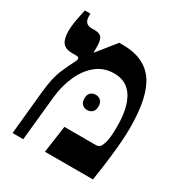

<svg xmlns="http://www.w3.org/2000/svg" viewBox="-154 -760 826 873"><g transform="rotate(30 258.5 -323.5)"><path d="M35 0 58 -232Q66 -309 86.5 -355.5Q107 -402 117 -420Q124 -433 124 -440Q124 -450 110 -450H88Q53 -450 38 -469Q23 -488 23 -530Q23 -554 27.5 -580Q32 -606 41 -647H70V-633Q70 -592 109 -592H126Q152 -592 161.5 -578Q171 -564 171 -532V-502L172 -501L250 -598H269Q381 -598 433.5 -525Q486 -452 486 -287Q486 -252 483 -213Q480 -174 474 -122.5Q468 -71 457 0H205L225 -142H389Q402 -142 409 -148Q416 -154 421 -169Q427 -185 429.5 -207Q432 -229 432 -263Q432 -362 399 -414Q366 -466 301 -466Q247 -466 208 -434.5Q169 -403 145.5 -351Q122 -299 115 -236L91 0ZM239 -300Q239 -320 249.5 -330Q260 -340 276 -340Q292 -340 302.5 -330Q313 -320 313 -300Q313 -280 302.5 -270Q292 -260 276 -260Q260 -260 249.5 -270Q239 -280 239 -300Z"/></g></svg>

Font: Noto Serif Hebrew Condensed
Style: Bold
Weight: 700
Width: 3
Designer: Monotype Design Team
Foundry: Monotype Imaging Inc.
Version: Version 2.004; ttfautohint (v1.8.4.7-5d5b)